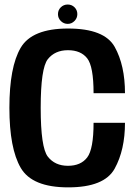

<svg xmlns="http://www.w3.org/2000/svg" viewBox="-20 -804 598 828"><path d="M274 4Q430 4 474.5 -76.8Q519 -157.5 519 -274.5H383.5Q383.5 -161 356 -125Q328.5 -89 273 -89Q217 -89 186.2 -128.5Q155.5 -168 155.5 -339Q155.5 -510 186.2 -548.8Q217 -587.5 273 -587.5Q328.5 -587.5 356 -552.5Q383.5 -517.5 383.5 -402H519Q519 -522 474.8 -601.5Q430.5 -681 273.5 -681Q118 -681 69.2 -598Q20.5 -515 20.5 -339Q20.5 -164 69.5 -80Q118.5 4 274 4ZM272 -701Q289 -701 301.2 -713.5Q313.5 -726 313.5 -743Q313.5 -760.5 301.5 -772.5Q289.5 -784.5 272 -784.5Q254.5 -784.5 242.2 -772.5Q230 -760.5 230 -743Q230 -725.5 242.5 -713.2Q255 -701 272 -701Z"/></svg>

Font: Anybody SemiCondensed SemiBold
Style: Regular
Weight: 600
Width: 4
Version: Version 1.113;gftools[0.9.25]